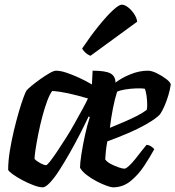

<svg xmlns="http://www.w3.org/2000/svg" viewBox="-20 -803 752 823"><path d="M163 0Q148 0 124 -9Q100 -18 75.5 -31Q51 -44 34 -56.5Q17 -69 15 -75Q15 -112 22 -155.5Q29 -199 39.5 -243Q50 -287 61 -324.5Q72 -362 81 -386Q90 -410 93 -414Q98 -421 115 -435Q132 -449 153 -464Q174 -479 192.5 -489.5Q211 -500 220 -500Q239 -500 264.5 -491.5Q290 -483 318.5 -470Q347 -457 374 -441L377 -500Q433 -500 454 -488Q475 -476 475 -449Q501 -469 539 -484.5Q577 -500 614 -500Q630 -500 652.5 -489Q675 -478 693 -464Q711 -450 712 -441Q709 -419 701.5 -394Q694 -369 684.5 -347.5Q675 -326 666 -313Q648 -294 609.5 -272Q571 -250 525 -230.5Q479 -211 440 -197Q435 -169 433.5 -152.5Q432 -136 431 -120Q437 -110 453.5 -101Q470 -92 487.5 -86Q505 -80 513 -80Q520 -80 533 -92Q546 -104 560 -121.5Q574 -139 587 -156Q600 -173 608 -182Q618 -182 628.5 -175Q639 -168 641 -163Q623 -130 598 -92Q573 -54 540 -27Q507 0 464 0Q456 0 436.5 -7Q417 -14 394 -26Q371 -38 351.5 -53Q332 -68 323 -84Q323 -104 329 -142.5Q335 -181 344.5 -224.5Q354 -268 365 -301L360 -304Q344 -270 323 -229Q302 -188 279 -147.5Q256 -107 234.5 -73.5Q213 -40 194 -20Q175 0 163 0ZM177 -95Q182 -95 194.5 -111Q207 -127 224.5 -153Q242 -179 262 -210.5Q282 -242 300 -274.5Q318 -307 333.5 -335Q349 -363 357 -381Q309 -395 272.5 -403Q236 -411 204 -413Q194 -401 183 -372Q172 -343 162 -305.5Q152 -268 144.5 -230.5Q137 -193 132.5 -163.5Q128 -134 128 -122Q137 -112 153 -103.5Q169 -95 177 -95ZM451 -255Q480 -267 509.5 -279.5Q539 -292 565.5 -305.5Q592 -319 609 -332Q610 -336 610.5 -342Q611 -348 611 -353Q611 -372 608 -393.5Q605 -415 600 -423Q584 -425 561 -424Q538 -423 516.5 -419.5Q495 -416 482 -410Q472 -379 464 -338Q456 -297 451 -255ZM368 -564Q356 -568 345.5 -578Q335 -588 332 -595Q369 -650 403.5 -692.5Q438 -735 464 -759Q490 -783 502 -783Q514 -783 528.5 -772Q543 -761 554.5 -744Q566 -727 568 -710Z"/></svg>

Font: Texturina Medium 12pt ExtraBold
Style: Italic
Weight: 800
Italic angle: -11°
Version: Version 1.002